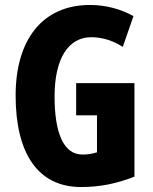

<svg xmlns="http://www.w3.org/2000/svg" viewBox="-20 -744 617 774"><path d="M287 -409V-279H371V-130C351 -124 337 -121 312 -121C234 -121 200 -213 200 -355C200 -512 258 -594 348 -594C394 -594 438 -579 475 -555L518 -679C470 -706 409 -724 343 -724C152 -724 43 -585 43 -359C43 -128 131 10 307 10C384 10 451 -4 522 -32V-409Z"/></svg>

Font: Noto Sans Sinhala UI ExtraCondensed ExtraBold
Style: Regular
Weight: 800
Width: 2
Designer: Jelle Bosma - Monotype Design Team
Foundry: Monotype Imaging Inc.
Version: Version 2.006